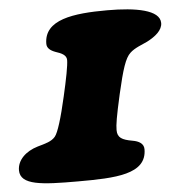

<svg xmlns="http://www.w3.org/2000/svg" viewBox="-64 -662 685 730"><g transform="rotate(-5 278.0 -297.0)"><path d="M203.5 22.5C348.5 22.5 467 18.5 467 -77.5C467 -99 448.5 -109.5 424.5 -113.5C384.5 -120.5 367.5 -130 367.5 -159C367.5 -179.5 372 -208.5 391.5 -295C413 -388.5 426 -429 446 -447.5C463 -464 493 -474.5 512 -483.5C545 -500.5 572 -522.5 572 -550C572 -600 481 -616 372 -616C242 -616 130 -601.5 130 -509C130 -492.5 143 -482.5 162 -475.5C184 -468.5 203.5 -460 203.5 -441C203.5 -420 193.5 -369 178.5 -304C160.5 -224.5 143.5 -168.5 131 -154C116.5 -137 93.5 -131.5 63.5 -123C16.5 -109 -15.5 -77.5 -15.5 -39C-15.5 18.5 67.5 22.5 203.5 22.5Z"/></g></svg>

Font: Gluten
Style: Bold Italic
Weight: 700
Italic angle: -13°
Designer: Tyler Finck
Foundry: Etcetera Type Company
Version: Version 0.920